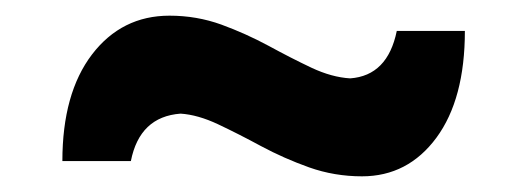

<svg xmlns="http://www.w3.org/2000/svg" viewBox="-20 -456 672 245"><path d="M441.9 -231Q406.7 -231 374.5 -242.4Q342.3 -253.9 313.2 -269.5Q284.2 -285.2 258.3 -297.4Q232.4 -309.6 210.4 -311Q158.2 -307.1 147 -250.5H59.6Q59.6 -336.9 97.4 -386.5Q135.3 -436 196.3 -436Q231 -436 262.5 -424.6Q293.9 -413.1 322.8 -397.5Q351.6 -381.8 377.4 -369.6Q403.3 -357.4 426.8 -356Q474.6 -359.4 486.3 -416.5H573.2Q573.2 -329.6 536.9 -280.3Q500.5 -231 441.9 -231Z"/></svg>

Font: Pinar-FD SemiBold
Style: Regular
Weight: 600
Designer: Amin Abedi
Version: Version 2.000